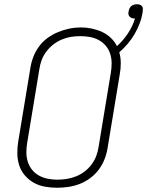

<svg xmlns="http://www.w3.org/2000/svg" viewBox="-20 -875 692 903"><path d="M249 8Q220 8 191.5 3Q163 -2 139 -15.5Q115 -29 97 -50Q79 -71 70.5 -97Q62 -123 61.5 -152.5Q61 -182 66 -211L123 -556Q127 -582 137 -608Q147 -634 164 -657Q181 -680 204.5 -697Q228 -714 254 -724.5Q280 -735 306.5 -740.5Q333 -746 361 -746Q387 -746 412.5 -740.5Q438 -735 460.5 -724.5Q483 -714 501 -697Q519 -680 530 -658Q560 -685 582 -718.5Q604 -752 615 -788Q614 -788 613 -788Q612 -788 612 -788Q605 -788 599 -790.5Q593 -793 589 -797.5Q585 -802 584 -808.5Q583 -815 585 -822Q586 -828 589 -835Q592 -842 597.5 -846.5Q603 -851 610 -853Q617 -855 624 -855Q631 -855 637.5 -853Q644 -851 648 -845.5Q652 -840 652 -833Q652 -826 651 -819Q647 -792 637.5 -766.5Q628 -741 614 -716.5Q600 -692 581.5 -670Q563 -648 541 -629Q548 -605 548 -578Q548 -551 543 -524L486 -179Q482 -153 472 -127Q462 -101 445 -78Q428 -55 404.5 -37.5Q381 -20 355 -10Q329 0 302 4Q275 8 249 8ZM249 -30Q272 -30 294 -33.5Q316 -37 337.5 -45.5Q359 -54 378 -68.5Q397 -83 411 -102Q425 -121 433 -142.5Q441 -164 444 -186L501 -531Q505 -554 505 -577Q505 -600 498.5 -621Q492 -642 478 -659Q464 -676 444.5 -686.5Q425 -697 403 -701Q381 -705 358 -705Q335 -705 313.5 -701.5Q292 -698 270.5 -689Q249 -680 230.5 -665.5Q212 -651 198 -632.5Q184 -614 176 -592.5Q168 -571 165 -549L108 -204Q104 -181 104 -158.5Q104 -136 110.5 -115Q117 -94 130.5 -77Q144 -60 163 -49.5Q182 -39 204 -34.5Q226 -30 249 -30Z"/></svg>

Font: Iosevka Curly XLtEx
Style: Italic
Weight: 200
Width: 7
Italic angle: -9°
Monospace: yes
Designer: Belleve Invis
Foundry: Belleve Invis
Version: Version 11.1.0; ttfautohint (v1.8.3)